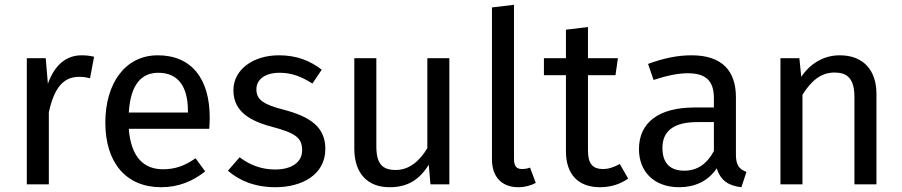

<svg xmlns="http://www.w3.org/2000/svg" viewBox="-20 -770 3767 802"><path d="M184 0V-301C206 -402 244 -449 310 -449C329 -449 340 -447 356 -443L373 -533C357 -537 338 -539 321 -539C257 -539 208 -499 180 -420L171 -527H92V0Z M653 12C726 12 785 -13 837 -54L797 -109C751 -77 712 -63 660 -63C584 -63 527 -110 518 -232H854C855 -244 856 -261 856 -279C856 -440 781 -539 639 -539C503 -539 420 -422 420 -258C420 -91 506 12 653 12ZM641 -466C724 -466 765 -409 765 -306V-300H518C525 -417 571 -466 641 -466Z M932 -57C978 -17 1042 12 1131 12C1238 12 1339 -38 1339 -148C1339 -240 1275 -283 1164 -312C1079 -334 1051 -354 1051 -397C1051 -439 1088 -466 1148 -466C1197 -466 1238 -451 1285 -421L1324 -479C1274 -517 1219 -539 1145 -539C1036 -539 955 -478 955 -394C955 -320 1000 -271 1114 -241C1216 -214 1242 -194 1242 -142C1242 -92 1198 -62 1129 -62C1072 -62 1023 -81 981 -113Z M1460 -527V-149C1460 -46 1515 12 1607 12C1682 12 1731 -18 1771 -82L1778 0H1857V-527H1765V-151C1733 -98 1690 -60 1633 -60C1576 -60 1552 -87 1552 -159V-527Z M2035 -104C2035 -29 2078 12 2145 12C2172 12 2198 5 2218 -6L2194 -70C2184 -66 2173 -64 2160 -64C2136 -64 2127 -78 2127 -106V-750L2035 -739Z M2344 -456V-138C2344 -40 2397 12 2486 12C2531 12 2569 0 2604 -24L2569 -85C2543 -71 2522 -64 2499 -64C2453 -64 2436 -89 2436 -142V-456H2551L2561 -527H2436V-657L2344 -646V-527H2252V-456Z M2649 -147C2649 -53 2712 12 2817 12C2881 12 2937 -12 2974 -67C2990 -15 3024 6 3077 12L3098 -52C3071 -62 3054 -77 3054 -123V-364C3054 -474 2996 -539 2869 -539C2810 -539 2752 -527 2687 -503L2710 -436C2764 -454 2813 -464 2852 -464C2925 -464 2962 -436 2962 -360V-321H2881C2734 -321 2649 -260 2649 -147ZM2747 -152C2747 -224 2796 -260 2893 -260H2962V-139C2932 -84 2892 -57 2838 -57C2778 -57 2747 -90 2747 -152Z M3332 0V-374C3367 -430 3407 -467 3466 -467C3517 -467 3549 -444 3549 -365V0H3641V-378C3641 -478 3585 -539 3488 -539C3419 -539 3363 -503 3327 -449L3319 -527H3240V0Z"/></svg>

Font: FiraGO Unicode
Style: Regular
Weight: 400
Designer: bBox Type
Foundry: bBox Type GmbH
Version: Version 1.001;PS 001.001;hotconv 1.0.88;makeotf.lib2.5.64775